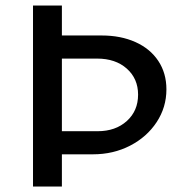

<svg xmlns="http://www.w3.org/2000/svg" viewBox="-20 -678 661 698"><path d="M585 -353Q585 -288 549.5 -234Q514 -180 453 -148.5Q392 -117 318 -117H205V0H100V-658H205V-549H350Q419 -549 472.5 -525Q526 -501 555.5 -456.5Q585 -412 585 -353ZM482 -334Q482 -392 441 -428.5Q400 -465 333 -465H205V-201H335Q400 -201 441 -238Q482 -275 482 -334Z"/></svg>

Font: Ysabeau Infant Semibold
Style: Regular
Weight: 600
Designer: Christian Thalmann (Catharsis Fonts)
Version: Version 0.003